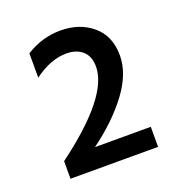

<svg xmlns="http://www.w3.org/2000/svg" viewBox="-89 -902 543 585"><g transform="rotate(-20 182.5 -609.5)"><path d="M327 -392H43V-449Q233 -590 233 -687Q233 -720 213.5 -737.5Q194 -755 161 -755Q110 -755 56 -715V-794Q109 -827 168 -827Q230 -827 271.5 -792Q313 -757 313 -694Q313 -635 267 -573.5Q221 -512 146 -457H327Z"/></g></svg>

Font: Hind Vadodara Medium
Style: Regular
Weight: 500
Designer: Hitesh Malaviya
Foundry: Indian Type Foundry
Version: Version 1.001;PS 1.0;hotconv 1.0.86;makeotf.lib2.5.63406; tt